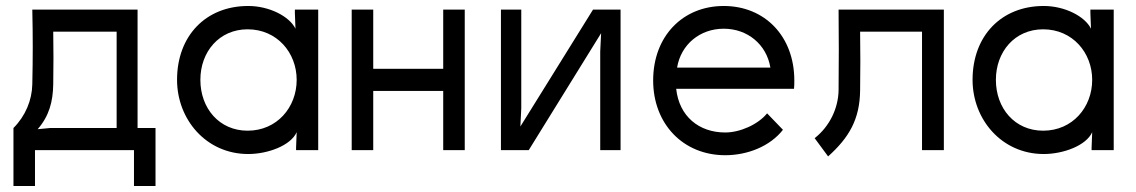

<svg xmlns="http://www.w3.org/2000/svg" viewBox="-20 -502 3800 642"><path d="M158 -396H370V-74H148L106 -70C144 -114 157 -161 158 -220C159 -286 159 -330 158 -396ZM25 120H97V0H428V120H500V-74H440V-470H88C90 -380 90 -310 88 -220C87 -167 65 -114 25 -74Z M808 -65C713 -65 650 -140 650 -235C650 -329 713 -404 808 -404C906 -404 972 -326 972 -235C972 -143 906 -65 808 -65ZM572 -235C572 -103 669 13 810 13C875 13 952 -15 972 -60L970 -8V0H1044V-470H966V-458L968 -406C948 -447 881 -482 810 -482C668 -482 572 -382 572 -235Z M1534 -470H1462V-272H1228V-470H1156V0H1228V-198H1462V0H1534Z M2055 -470H1963L1720 -79L1723 -140V-470H1655V0H1748L1990 -391L1987 -330V0H2055Z M2598 -68 2545 -123C2515 -86 2455 -59 2405 -59C2317 -59 2251 -113 2241 -205H2635C2636 -214 2636 -224 2636 -233C2636 -381 2537 -482 2400 -482C2263 -482 2164 -381 2164 -233C2164 -88 2264 17 2405 17C2480 17 2555 -13 2598 -68ZM2244 -276C2257 -354 2321 -406 2400 -406C2479 -406 2543 -354 2556 -276Z M2856 -396H3063V0H3136V-470H2784C2785 -380 2785 -290 2784 -200C2783 -141 2755 -80 2704 -40L2749 21C2819 -42 2855 -103 2856 -200C2857 -266 2857 -330 2856 -396Z M3468 -65C3373 -65 3310 -140 3310 -235C3310 -329 3373 -404 3468 -404C3566 -404 3632 -326 3632 -235C3632 -143 3566 -65 3468 -65ZM3232 -235C3232 -103 3329 13 3470 13C3535 13 3612 -15 3632 -60L3630 -8V0H3704V-470H3626V-458L3628 -406C3608 -447 3541 -482 3470 -482C3328 -482 3232 -382 3232 -235Z"/></svg>

Font: Kreadon Medium
Style: Regular
Weight: 500
Designer: kohakuno
Foundry: StudioGnu
Version: Version 1.000;Glyphs 3.1.2 (3151)